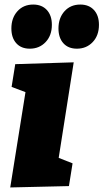

<svg xmlns="http://www.w3.org/2000/svg" viewBox="-20 -818 455 844"><path d="M30 -693Q30 -739 56.5 -768.5Q83 -798 126 -798Q164 -798 186 -774Q208 -750 208 -709Q208 -662 180.5 -633Q153 -604 111 -604Q73 -604 51.5 -628Q30 -652 30 -693ZM415 -709Q415 -662 387.5 -633Q360 -604 318 -604Q280 -604 258.5 -628Q237 -652 237 -693Q237 -739 263.5 -768.5Q290 -798 333 -798Q371 -798 393 -774Q415 -750 415 -709ZM31 -436 47 -536 304 -544 238 -124 299 -100 283 0 25 6 92 -413Z"/></svg>

Font: Bitter Pro Black
Style: Italic
Weight: 900
Italic angle: -9°
Designer: Sol Matas, and Bitter project Authors
Foundry: Sol Matas
Version: Version 1.010